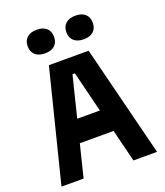

<svg xmlns="http://www.w3.org/2000/svg" viewBox="-183 -1175 1116 1297"><g transform="rotate(-20 375.0 -526.5)"><path d="M31.5 0 232.2 -800H517.8L718.5 0H548.7L378.5 -688.2H361.1L190.5 0ZM177.6 -233.1V-394.6H572.4V-233.1ZM235.8 -883.7Q191.4 -883.7 166.2 -906Q141 -928.3 141 -968.5Q141 -1008.7 166.2 -1031Q191.4 -1053.4 235.8 -1053.4Q280.9 -1053.4 305.8 -1031Q330.7 -1008.7 330.7 -968.5Q330.7 -928.3 305.8 -906Q280.9 -883.7 235.8 -883.7ZM514.2 -883.7Q469.7 -883.7 444.5 -906Q419.3 -928.3 419.3 -968.5Q419.3 -1008.7 444.5 -1031Q469.7 -1053.4 514.2 -1053.4Q559.2 -1053.4 584.1 -1031Q609 -1008.7 609 -968.5Q609 -928.3 584.1 -906Q559.2 -883.7 514.2 -883.7Z"/></g></svg>

Font: Martian Mono SemiExpanded
Style: Regular
Weight: 400
Width: 6
Monospace: yes
Designer: Roman Shamin
Foundry: Evil Martians
Version: Version 1.000